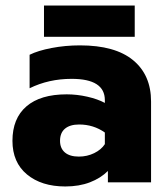

<svg xmlns="http://www.w3.org/2000/svg" viewBox="-20 -659 606 694"><path d="M139 -639H467V-526H139ZM25 -150Q25 -231 75.5 -274.5Q126 -318 221 -318Q258 -318 295.5 -309.5Q333 -301 359 -287V-297Q359 -374 239 -374Q156 -374 87 -340V-461Q117 -476 166.5 -485.5Q216 -495 269 -495Q396 -495 461 -441.5Q526 -388 526 -292V0H370V-41Q344 -15 305 0Q266 15 216 15Q130 15 77.5 -28.5Q25 -72 25 -150ZM359 -138V-180Q318 -209 266 -209Q233 -209 215 -194Q197 -179 197 -150Q197 -123 214.5 -108Q232 -93 265 -93Q295 -93 320.5 -105.5Q346 -118 359 -138Z"/></svg>

Font: Readiness
Style: Bold
Weight: 700
Designer: Katatrad Team
Foundry: CadsonDemak
Version: Version 1.00;January 16, 2020;FontCreator 12.0.0.2550 64-bit